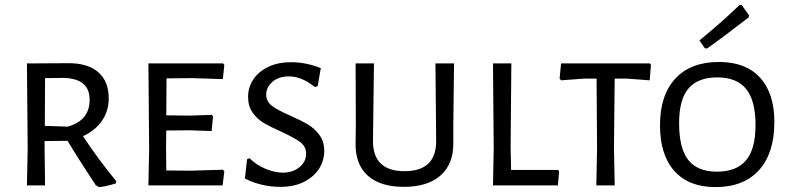

<svg xmlns="http://www.w3.org/2000/svg" viewBox="-20 -757 3227 784"><path d="M454 -18C404.7 -78 359.7 -139 319 -201C352.3 -216.3 378.2 -237.3 396.5 -264C414.8 -290.7 424 -321 424 -355C424 -401.7 409.8 -437.3 381.5 -462C353.2 -486.7 312.7 -499 260 -499L90 -498L93 -150L90 0H164L162 -156V-181L256 -182C282 -138 320.3 -77.7 371 -1L384 7C402 5.7 425 0.7 453 -8ZM257 -240 163 -243 164 -438 241 -439C276.3 -437.7 302.7 -429.7 320 -415C337.3 -400.3 346 -378.3 346 -349C346 -293 316.3 -256.7 257 -240Z M896 -58 890 -64 757 -60 659 -61 658 -156 659 -224 752 -225 844 -222 850 -281 845 -288 758 -285 659 -286 660 -437 764 -438 890 -434 896 -492 891 -498H586L589 -150L586 0H889Z M1290 -479C1249.3 -495 1208.7 -503 1168 -503C1132.7 -503 1101.8 -496.7 1075.5 -484C1049.2 -471.3 1028.8 -454.3 1014.5 -433C1000.2 -411.7 993 -387.7 993 -361C993 -335.7 999.3 -314.2 1012 -296.5C1024.7 -278.8 1040.2 -264.7 1058.5 -254C1076.8 -243.3 1100.3 -231.7 1129 -219C1163.7 -203 1189.2 -189 1205.5 -177C1221.8 -165 1230 -149 1230 -129C1230 -107.7 1221 -89.5 1203 -74.5C1185 -59.5 1162 -52 1134 -52C1112.7 -52 1089.5 -57.2 1064.5 -67.5C1039.5 -77.8 1017.7 -92.3 999 -111L989 -107L980 -28C1024.7 -5.3 1073 6 1125 6C1162.3 6 1194.5 -0.8 1221.5 -14.5C1248.5 -28.2 1269 -46.2 1283 -68.5C1297 -90.8 1304 -115 1304 -141C1304 -166.3 1297.5 -187.8 1284.5 -205.5C1271.5 -223.2 1256.2 -237.3 1238.5 -248C1220.8 -258.7 1197 -270.7 1167 -284C1133 -298.7 1107.8 -312 1091.5 -324C1075.2 -336 1067 -351.7 1067 -371C1067 -390.3 1075.3 -407.5 1092 -422.5C1108.7 -437.5 1131.3 -445 1160 -445C1194.7 -445 1229.7 -430.7 1265 -402L1277 -405Z M1831 -173V-245L1834 -498H1758L1761 -185C1762.3 -100.3 1719.3 -58 1632 -58C1544.7 -58 1501.7 -100.3 1503 -185L1507 -498H1432L1433 -249L1432 -173C1430.7 -115.7 1447 -71.5 1481 -40.5C1515 -9.5 1564.3 6 1629 6C1694.3 6 1744.5 -9.7 1779.5 -41C1814.5 -72.3 1831.7 -116.3 1831 -173Z M2258 0 2263 -56 2259 -63H2067L2065 -156L2068 -498H1993L1996 -150L1993 0Z M2633 -429 2638 -492 2634 -498H2271L2265 -436L2271 -429L2366 -436H2416L2418 -150L2415 0H2490L2487 -156L2490 -436H2540Z M3083.5 -440C3044.5 -482.7 2988.7 -504 2916 -504C2839.3 -504 2780 -481.5 2738 -436.5C2696 -391.5 2675 -327.7 2675 -245C2675 -164.3 2694.7 -102.2 2734 -58.5C2773.3 -14.8 2829 7 2901 7C2978.3 7 3037.8 -16.2 3079.5 -62.5C3121.2 -108.8 3142 -174.3 3142 -259C3142 -337 3122.5 -397.3 3083.5 -440ZM2791.5 -396C2817.2 -426 2856.3 -441 2909 -441C2961.7 -441 3000.8 -425.3 3026.5 -394C3052.2 -362.7 3065 -313.3 3065 -246C3065 -180.7 3052 -132.7 3026 -102C3000 -71.3 2960.3 -56 2907 -56C2855 -56 2816.3 -71.7 2791 -103C2765.7 -134.3 2753 -184.7 2753 -254C2753 -318.7 2765.8 -366 2791.5 -396ZM3039 -694 3009 -736 3000 -737C2956 -693.7 2901.3 -645.3 2836 -592L2858 -560L2867 -559C2914.3 -592.3 2971 -634.7 3037 -686Z"/></svg>

Font: Alegreya Sans SC
Style: Regular
Weight: 400
Designer: Juan Pablo del Peral
Foundry: Huerta Tipografica
Version: Version 1.000;PS 001.000;hotconv 1.0.70;makeotf.lib2.5.58329